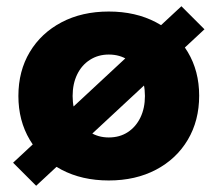

<svg xmlns="http://www.w3.org/2000/svg" viewBox="-20 -563 698 616"><path d="M329 16Q243 16 177.5 -18.5Q112 -53 75.5 -114.5Q39 -176 39 -255Q39 -335 75.5 -396Q112 -457 177.5 -491.5Q243 -526 329 -526Q415 -526 480.5 -491.5Q546 -457 582.5 -396Q619 -335 619 -256Q619 -176 582.5 -114.5Q546 -53 480.5 -18.5Q415 16 329 16ZM329 -122Q364 -122 390 -139Q416 -156 430.5 -186Q445 -216 445 -255Q445 -294 430.5 -324Q416 -354 390 -371Q364 -388 329 -388Q295 -388 268.5 -371Q242 -354 227.5 -324Q213 -294 213 -255Q213 -216 227.5 -186Q242 -156 268.5 -139Q295 -122 329 -122ZM96 33 22 -41 562 -543 636 -469Z"/></svg>

Font: Wix Madefor Display ExtraBold
Style: Regular
Weight: 800
Designer: Dalton Maag Ltd
Foundry: Dalton Maag Ltd
Version: Version 3.100